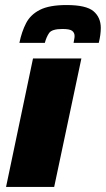

<svg xmlns="http://www.w3.org/2000/svg" viewBox="-20 -742 420 762"><path d="M4 0 111 -510H303L195 0ZM57 -572Q66 -616 83.5 -650Q101 -684 138.5 -703Q176 -722 244 -722Q322 -722 351 -697.5Q380 -673 380 -631Q380 -618 378 -603Q376 -588 372 -572H272Q273 -579 274.5 -586Q276 -593 276 -599Q276 -612 266.5 -619.5Q257 -627 228 -627Q186 -627 175 -611Q164 -595 158 -572Z"/></svg>

Font: Saira ExtraBold
Style: Italic
Weight: 800
Italic angle: -12°
Designer: Hector Gatti with collaboration of the Omnibus-Type team
Foundry: Omnibus-Type
Version: Version 1.100; ttfautohint (v1.8.3)